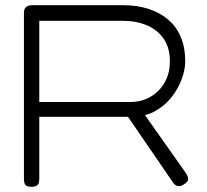

<svg xmlns="http://www.w3.org/2000/svg" viewBox="-20 -707 794 738"><path d="M101 11Q90 11 83.5 8Q77 5 74.5 -2Q72 -9 72 -20V-658Q72 -668 75.5 -674Q79 -680 85.5 -683.5Q92 -687 102 -687H454Q507 -687 550.5 -673Q594 -659 626 -632Q658 -605 675 -564.5Q692 -524 692 -471Q692 -440 678.5 -403Q665 -366 639 -333Q613 -300 574.5 -279Q536 -258 486 -258H131V-19Q131 -8 128 -1.5Q125 5 118.5 8Q112 11 101 11ZM683 4Q670 11 659.5 7Q649 3 642 -10L465 -268L527 -279L695 -41Q702 -30 703 -22Q704 -14 699 -8Q694 -2 683 4ZM131 -315H484Q511 -315 537.5 -325Q564 -335 585.5 -355Q607 -375 620 -404Q633 -433 633 -472Q633 -523 609.5 -557.5Q586 -592 545 -609.5Q504 -627 452 -627H131Z"/></svg>

Font: Fredoka SemiExpanded Light
Style: Regular
Weight: 300
Width: 6
Designer: Ben Nathan
Foundry: Milena B. Brandão, Ben Nathan
Version: Version 2.001